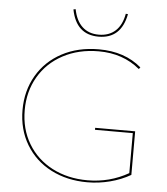

<svg xmlns="http://www.w3.org/2000/svg" viewBox="-58 -904 834 961"><g transform="rotate(5 359.5 -424.0)"><path d="M272 -851 283 -853Q294 -796 326 -766Q358 -736 409 -736Q460 -736 492.5 -765.5Q525 -795 535 -852L546 -851Q522 -726 409 -726Q296 -726 272 -851ZM633 -270V-51Q586 -24 530 -9.5Q474 5 416 5Q314 5 233.5 -36.5Q153 -78 107.5 -154Q62 -230 62 -328Q62 -424 106.5 -500.5Q151 -577 231.5 -620Q312 -663 417 -663Q547 -663 631 -591L624 -582Q539 -653 417 -653Q316 -653 237.5 -611Q159 -569 116 -495Q73 -421 73 -328Q73 -233 117 -159.5Q161 -86 239 -45.5Q317 -5 416 -5Q528 -5 622 -59V-260H432V-270Z"/></g></svg>

Font: Ysabeau Infant Hairline
Style: Regular
Weight: 100
Designer: Christian Thalmann (Catharsis Fonts)
Version: Version 0.003